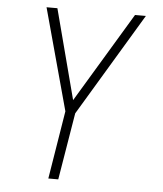

<svg xmlns="http://www.w3.org/2000/svg" viewBox="-53 -566 705 828"><g transform="rotate(5 300.0 -152.5)"><path d="M187 215 235 -80 115 -520H162L264 -131L498 -520H545L278 -75L230 215Z"/></g></svg>

Font: Iosevka SS04 XLt Ex
Style: Italic
Weight: 200
Width: 7
Italic angle: -9°
Monospace: yes
Designer: Belleve Invis
Foundry: Belleve Invis
Version: Version 19.0.0; ttfautohint (v1.8.4)